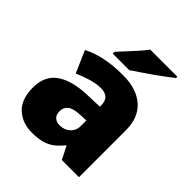

<svg xmlns="http://www.w3.org/2000/svg" viewBox="-211 -901 1046 1046"><g transform="rotate(45 311.5 -378.0)"><path d="M204 10Q132 10 84 -34Q36 -78 36 -169Q36 -258 97.5 -301.5Q159 -345 276 -349L368 -352V-360Q368 -397 350 -412.5Q332 -428 301 -428Q268 -428 228 -416.5Q188 -405 147 -387L92 -513Q140 -538 200.5 -550.5Q261 -563 336 -563Q441 -563 500 -511Q559 -459 559 -363V0H427L390 -73H386Q363 -44 338.5 -25.5Q314 -7 282 1.5Q250 10 204 10ZM285 -125Q320 -125 344.5 -147Q369 -169 369 -204V-247L325 -245Q273 -243 251.5 -226.5Q230 -210 230 -180Q230 -152 245 -138.5Q260 -125 285 -125ZM551 -756Q533 -742 506 -721.5Q479 -701 448 -679.5Q417 -658 388.5 -638.5Q360 -619 340 -606H213V-620Q230 -639 254 -664.5Q278 -690 302 -717Q326 -744 342 -766H551Z"/></g></svg>

Font: Noto Sans Symbols Black
Style: Regular
Weight: 900
Version: Version 2.002